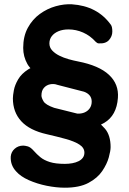

<svg xmlns="http://www.w3.org/2000/svg" viewBox="-20 -734 599 894"><path d="M529 -278Q523 -196 465.5 -162Q408 -128 301 -123L393 -196Q443 -165 469 -134.5Q495 -104 495 -49Q495 -32 486.5 -1Q478 30 456 62.5Q434 95 392 117.5Q350 140 282 140Q242 140 197.5 131Q153 122 114.5 105Q76 88 55 64Q42 50 35.5 33Q29 16 30 -5Q32 -27 48.5 -41.5Q65 -56 88 -56Q96 -56 109 -52.5Q122 -49 137 -32Q151 -16 168 -2Q185 12 212 20.5Q239 29 282 29Q300 29 316.5 26Q333 23 346 16.5Q359 10 366 0Q373 -10 373 -23Q373 -46 349.5 -61Q326 -76 286 -87Q246 -98 198 -109Q118 -127 79 -169.5Q40 -212 40 -276Q40 -289 44.5 -313.5Q49 -338 64.5 -364.5Q80 -391 111.5 -411Q143 -431 197 -435L182 -377Q127 -401 107.5 -436Q88 -471 88 -511Q88 -565 109.5 -604.5Q131 -644 165.5 -669Q200 -694 239.5 -705Q279 -716 315 -714Q374 -710 419 -686.5Q464 -663 496 -619Q503 -610 503 -587Q503 -565 487.5 -547.5Q472 -530 440 -532Q433 -532 426 -539Q400 -568 367 -582.5Q334 -597 299 -597Q272 -597 252 -588.5Q232 -580 221 -565.5Q210 -551 210 -532Q210 -513 223 -499Q236 -485 256 -475Q276 -465 299 -458.5Q322 -452 343 -448Q441 -429 487.5 -385.5Q534 -342 529 -278ZM232 -232 340 -205Q359 -204 374 -210.5Q389 -217 398 -230Q407 -243 407 -261Q407 -278 397.5 -289.5Q388 -301 371 -307L247 -339Q231 -345 213.5 -341.5Q196 -338 184.5 -325Q173 -312 173 -289Q173 -279 182.5 -262.5Q192 -246 232 -232Z"/></svg>

Font: Quicksand Variable Light
Style: Regular
Weight: 300
Designer: Andrew Paglinawan
Foundry: Andrew Paglinawan
Version: Version 3.004